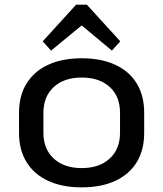

<svg xmlns="http://www.w3.org/2000/svg" viewBox="-20 -799 703 827"><path d="M332 8Q248 8 187.5 -20Q127 -48 94.5 -100.5Q62 -153 62 -226V-314Q62 -387 94.5 -439.5Q127 -492 187.5 -520Q248 -548 332 -548Q416 -548 476.5 -520Q537 -492 569 -439.5Q601 -387 601 -314V-226Q601 -153 569 -100.5Q537 -48 476.5 -20Q416 8 332 8ZM332 -75Q408 -75 452.5 -116Q497 -157 497 -227V-313Q497 -384 452.5 -424.5Q408 -465 332 -465Q256 -465 211.5 -424Q167 -383 167 -313V-227Q167 -157 211.5 -116Q256 -75 332 -75ZM164 -621 308 -779H354L498 -621L462 -581L305 -712H359L200 -581Z"/></svg>

Font: Pathway Extreme 8pt Thin 12pt Medium
Style: Regular
Weight: 500
Version: Version 1.001;gftools[0.9.26]